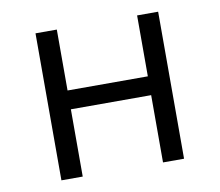

<svg xmlns="http://www.w3.org/2000/svg" viewBox="-64 -607 783 683"><g transform="rotate(-10 327.0 -265.5)"><path d="M105 -531H182V-311H472V-531H548V0H472V-243H182V0H105Z"/></g></svg>

Font: Nebula Sans Book
Style: Regular
Weight: 400
Designer: Paul D. Hunt for Adobe (as Source Sans)
Foundry: Nebula Entertainment & Broadcasting LLC
Version: Version 1.010